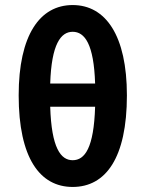

<svg xmlns="http://www.w3.org/2000/svg" viewBox="-20 -730 577 761"><path d="M54 -352C54 -104 138 11 268 11C399 11 483 -104 483 -352C483 -589 399 -710 268 -710C138 -710 54 -591 54 -352ZM357 -307C352 -143 316 -95 268 -95C221 -95 184 -143 179 -307ZM268 -604C316 -604 352 -555 357 -399H179C184 -555 221 -604 268 -604Z"/></svg>

Font: Source Sans Pro SemBd
Style: Regular
Weight: 700
Designer: Paul D. Hunt
Foundry: Adobe Systems Incorporated
Version: Version 2.020;PS 2.0;hotconv 1.0.86;makeotf.lib2.5.63406